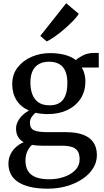

<svg xmlns="http://www.w3.org/2000/svg" viewBox="-20 -895 644 1184"><path d="M275 268.5Q212.5 268.5 166.8 257.8Q121 247 91 227Q61 207 46.5 178.5Q32 150 32 114.5Q32 82.5 44.8 56.5Q57.5 30.5 79 11.5Q100.5 -7.5 126 -18Q103 -31 91 -52Q79 -73 79 -102Q79 -124.5 89.8 -145.8Q100.5 -167 118.8 -184.5Q137 -202 159 -213Q108 -235.5 81.8 -277.2Q55.5 -319 55.5 -376.5Q55.5 -436.5 88.8 -479.2Q122 -522 175.2 -544.8Q228.5 -567.5 288 -567.5Q339 -567.5 379.5 -556.8Q420 -546 448 -524.5Q459 -536.5 489.8 -552.5Q520.5 -568.5 558.5 -568.5H589V-478.5H483.5Q491 -467.5 496 -454Q501 -440.5 503.8 -425Q506.5 -409.5 506.5 -392.5Q506.5 -331.5 476.8 -286.2Q447 -241 395 -216.2Q343 -191.5 276 -191.5Q255 -191.5 235.5 -193.5Q216 -195.5 199 -199.5Q184 -187.5 174.2 -172Q164.5 -156.5 164.5 -139Q164.5 -103.5 189.2 -91.8Q214 -80 274 -80H387.5Q452.5 -80 494.8 -63.2Q537 -46.5 557.2 -15Q577.5 16.5 577.5 61Q577.5 105.5 553.8 143.2Q530 181 488 209Q446 237 391.2 252.8Q336.5 268.5 275 268.5ZM285 210.5Q331.5 210.5 374 196.2Q416.5 182 443.8 154.5Q471 127 471 88Q471 60.5 462 41.8Q453 23 428.5 13.2Q404 3.5 357 3.5H239Q222 3.5 206.2 2.2Q190.5 1 177 -1.5Q158.5 15.5 147.8 39.8Q137 64 137 96.5Q137 132 151.5 157.5Q166 183 198.2 196.8Q230.5 210.5 285 210.5ZM285.5 -245.5Q343 -245.5 369.2 -280.8Q395.5 -316 395.5 -382.5Q395.5 -427.5 382.8 -456.8Q370 -486 344.8 -500.2Q319.5 -514.5 282.5 -514.5Q249 -514.5 223 -501.5Q197 -488.5 182.2 -460Q167.5 -431.5 167.5 -385Q167.5 -344 179.8 -312.5Q192 -281 217.8 -263.2Q243.5 -245.5 285.5 -245.5ZM267.5 -640 228.5 -673.5 388 -875 465.5 -810Q455 -791.5 430.5 -766.2Q406 -741 376 -715Q346 -689 317.2 -669Q288.5 -649 269 -640Z"/></svg>

Font: Merriweather 24pt Medium
Style: Regular
Weight: 500
Designer: Eben Sorkin
Foundry: Eben Sorkin
Version: Version 2.100